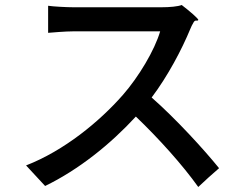

<svg xmlns="http://www.w3.org/2000/svg" viewBox="-20 -726 980 766"><path d="M122 -25 160 16C294 -49 421 -151 522 -261C615 -172 709 -67 771 20L812 -18L854 -55C795 -128 682 -252 585 -337C650 -423 706 -530 739 -610C742 -618 747 -628 753 -638C760 -649 767 -640 771 -646C774 -650 735 -683 705 -706C689 -700 658 -697 623 -697C586 -697 317 -697 274 -697C245 -697 191 -700 172 -703V-595C187 -596 238 -601 274 -601C310 -601 584 -601 619 -601C597 -526 534 -420 470 -347C377 -241 236 -125 84 -66Z"/></svg>

Font: GenSekiGothic2 TW M
Style: Regular
Weight: 500
Version: Version 2.100;PS 2.1;hotconv 16.6.51;makeotf.lib2.5.65220 DE